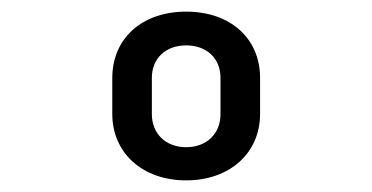

<svg xmlns="http://www.w3.org/2000/svg" viewBox="-20 -758 640 330"><path d="M300 -448C376 -448 427 -496 427 -562V-624C427 -692 376 -738 300 -738C224 -738 173 -692 173 -624V-562C173 -496 224 -448 300 -448ZM300 -505C265 -505 241 -528 241 -562V-624C241 -658 265 -680 300 -680C335 -680 359 -658 359 -624V-562C359 -528 335 -505 300 -505Z"/></svg>

Font: Tekne LDO
Style: Bold
Weight: 700
Monospace: yes
Designer: Alessio Laiso, Mario Rullo, Paolo Rosset
Foundry: Alessio Laiso
Version: Version 1.000;hotconv 1.0.109;makeotfexe 2.5.65596